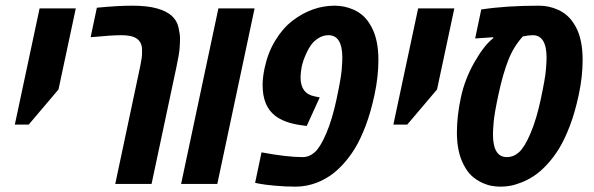

<svg xmlns="http://www.w3.org/2000/svg" viewBox="-20 -660 2132 689"><path d="M189.9 -338.9 83 -212.9H33.2L122.1 -629.9H252Z M327.6 -632.3Q401.9 -639.6 454.8 -639.6Q507.8 -639.6 542.2 -630.1Q576.7 -620.6 595.7 -603.8Q614.7 -586.9 620.4 -562.3Q626 -537.6 626 -522.2Q626 -506.8 624.5 -486.6Q623 -466.3 613.3 -420.4L523.9 0H393.6L482.9 -420.9Q489.7 -453.6 489.7 -467Q489.7 -480.5 489.7 -484.4Q488.3 -509.3 470.7 -521.5Q453.1 -533.7 416.5 -533.7Q379.9 -533.7 305.2 -526.4Z M759.8 0H629.9L763.7 -629.9H893.6Z M1208.5 -452.6Q1208.5 -533.7 1158.7 -533.7Q1139.6 -533.7 1123.3 -523.4Q1106.9 -513.2 1096.9 -499.5Q1086.9 -485.8 1079.1 -468.3Q1066.9 -441.4 1062.7 -420.4Q1058.6 -399.4 1058.6 -381.8Q1058.6 -323.7 1109.9 -314L1127.4 -310.5L1080.6 -208L1055.7 -211.4Q998.5 -220.2 966.8 -245.1Q922.4 -279.8 922.4 -354.5Q922.4 -382.8 929.7 -416.5Q941.4 -471.2 967.8 -514.6Q994.1 -558.1 1028.8 -585Q1099.6 -639.6 1181.2 -639.6Q1216.8 -639.6 1249.5 -625Q1269 -616.2 1284.7 -601.8Q1300.3 -587.4 1313.5 -562.5Q1337.9 -517.1 1337.9 -445.3Q1337.9 -385.3 1324.2 -321Q1310.5 -256.8 1292 -208.3Q1273.4 -159.7 1253.2 -126.7Q1232.9 -93.8 1209 -68.4Q1185.1 -43 1163.1 -28.6Q1141.1 -14.2 1118.2 -4.9Q1079.6 9.8 1041.3 9.8Q1002.9 9.8 966.1 6.3Q929.2 2.9 912.1 -0.5L895.5 -3.9L918.5 -113.3Q1009.3 -96.2 1065.9 -96.2Q1089.8 -96.2 1109.6 -113.8Q1129.4 -131.3 1150.9 -181.6Q1172.4 -231.9 1188 -305.4Q1203.6 -378.9 1206.1 -408.9Q1208.5 -439 1208.5 -452.6Z M1548.3 -338.9 1441.4 -212.9H1391.6L1480.5 -629.9H1610.4Z M1914.1 -639.6Q1949.7 -639.6 1982.4 -625Q2002 -616.2 2017.6 -601.8Q2033.2 -587.4 2046.9 -562.5Q2070.8 -517.1 2070.8 -445.3Q2070.8 -385.3 2057.1 -321Q2043.5 -256.8 2024.9 -208.3Q2006.3 -159.7 1986.1 -126.7Q1965.8 -93.8 1941.9 -68.4Q1918 -43 1896 -28.6Q1874 -14.2 1850.8 -5.1Q1827.6 3.9 1810.3 6.8Q1793 9.8 1776.4 9.8Q1759.8 9.8 1743.7 6.8Q1727.5 3.9 1708.3 -5.1Q1689 -14.2 1673.1 -28.6Q1657.2 -43 1644 -68.4Q1619.6 -115.2 1619.6 -184.1Q1619.6 -243.7 1633.8 -309.8Q1647.9 -376 1682.4 -436.5Q1716.8 -497.1 1749.5 -522.5L1750.5 -526.4L1685.1 -522L1707 -626Q1795.9 -639.6 1914.1 -639.6ZM1941.4 -452.6Q1941.4 -533.7 1891.6 -533.7Q1877.4 -533.7 1856.4 -529.3Q1823.7 -494.1 1804.2 -444.6Q1784.7 -395 1769.3 -323.5Q1753.9 -252 1751.5 -221.7Q1749 -191.4 1749 -178.2Q1749 -96.2 1798.8 -96.2Q1822.8 -96.2 1842.5 -113.8Q1862.3 -131.3 1883.8 -181.6Q1905.3 -231.9 1920.9 -305.4Q1936.5 -378.9 1939 -408.9Q1941.4 -439 1941.4 -452.6Z"/></svg>

Font: Open Sans Hebrew Condensed
Style: Bold Italic
Weight: 700
Width: 3
Italic angle: -12°
Foundry: Ascender Corporation, Yanek Iontef
Version: Version 2.001;PS 002.001;hotconv 1.0.70;makeotf.lib2.5.58329